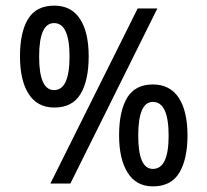

<svg xmlns="http://www.w3.org/2000/svg" viewBox="-20 -652 737 682"><path d="M173 -270Q113 -270 82 -318Q51 -366 51 -452Q51 -538 80 -585Q109 -632 173 -632Q233 -632 264 -585Q295 -538 295 -452Q295 -366 266 -318Q237 -270 173 -270ZM469 -622H539L230 0H159ZM172 -332Q227 -332 227 -451Q227 -570 172 -570Q119 -570 119 -451Q119 -332 172 -332ZM523 10Q464 10 433.5 -38.5Q403 -87 403 -171Q403 -257 431.5 -304.5Q460 -352 523 -352Q584 -352 615 -304.5Q646 -257 646 -171Q646 -87 617 -38.5Q588 10 523 10ZM523 -52Q579 -52 579 -170Q579 -290 523 -290Q471 -290 471 -170Q471 -52 523 -52Z"/></svg>

Font: Noto Sans Bengali UI Condensed
Style: Regular
Weight: 400
Width: 3
Designer: Jelle Bosma - Monotype Design Team
Foundry: Monotype Imaging Inc.
Version: Version 2.003; ttfautohint (v1.8.4.7-5d5b)